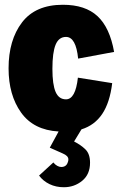

<svg xmlns="http://www.w3.org/2000/svg" viewBox="-20 -542 507 806"><path d="M307 -216 451 -193Q441 -111 409 -63.5Q377 -16 322 1L291 52Q319 66 338.5 85Q358 104 358 141Q358 190 325 217Q292 244 248 244Q215 244 188 231Q161 218 144 195L204 140Q211 149 220 154Q229 159 237 159Q259 159 265 138Q267 134 267 127Q267 112 243 102L189 78L226 10Q121 4 68.5 -69.5Q16 -143 16 -255Q16 -374 72.5 -448Q129 -522 244 -522Q338 -522 389.5 -474Q441 -426 459 -324L308 -296Q299 -387 257 -387Q227 -387 213.5 -354.5Q200 -322 200 -253Q200 -187 213.5 -156Q227 -125 257 -125Q297 -125 307 -216Z"/></svg>

Font: Decalotype Black
Style: Regular
Weight: 900
Designer: Alfredo Marco Pradil
Foundry: Alfredo Marco Pradil
Version: Version 1.0